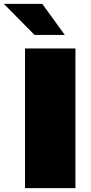

<svg xmlns="http://www.w3.org/2000/svg" viewBox="-69 -970 470 990"><path d="M320 -720V0H60V-720ZM109 -790 -49 -950H149L265 -790Z"/></svg>

Font: Metropolitano Black
Style: Regular
Weight: 900
Designer: Fonts by Alex Slobzheninov & Chris M. Simpson / Changes by Cristiano Sobral
Foundry: Fonts by Alex Slobzheninov & Chris M. Simpson / Changes by Cristiano Sobral
Version: Version 1.00;August 30, 2020;FontCreator 13.0.0.2681 64-bit